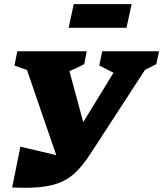

<svg xmlns="http://www.w3.org/2000/svg" viewBox="-20 -906 792 932"><path d="M39 4 79 -194 253 -153 111 -566 50 -588 64 -657H401L389 -595Q355 -576 317 -561L384 -313L531 -553L462 -588L476 -657H752L739 -595Q710 -579 684 -567L418 -158Q385 -107 351.5 -73.5Q318 -40 276 -22Q234 -4 177 2Q120 8 39 4ZM313 -771 338 -886H619L594 -771Z"/></svg>

Font: Piazzolla ExtraBold
Style: Italic
Weight: 800
Italic angle: -11.3°
Designer: Juan Pablo del Peral
Foundry: Huerta Tipografica
Version: Version 1.330